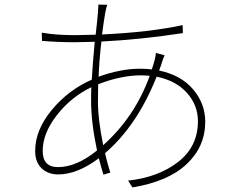

<svg xmlns="http://www.w3.org/2000/svg" viewBox="-20 -793 1040 841"><path d="M432 -157Q570 -280 636 -461Q612 -463 598 -463Q511 -463 410 -424Q410 -412 409.5 -386Q409 -360 409 -348Q409 -270 432 -157ZM234 -61Q315 -61 405 -134Q379 -257 379 -351Q379 -391 380 -411Q291 -368 229 -288.5Q167 -209 167 -132Q167 -61 234 -61ZM663 -561 701 -551Q699 -546 695.5 -537.5Q692 -529 691 -525Q689 -519 684.5 -505Q680 -491 677 -484Q773 -464 826 -401.5Q879 -339 879 -260Q879 -151 798 -74.5Q717 2 560 28L541 -2Q673 -16 760 -83.5Q847 -151 847 -262Q847 -332 799 -386Q751 -440 666 -457Q581 -243 440 -122Q449 -83 463 -37L433 -28Q421 -67 413 -100Q319 -29 235 -29Q190 -29 162 -56Q134 -83 134 -132Q134 -223 206.5 -311Q279 -399 382 -444Q386 -515 395 -610Q335 -608 308 -608Q234 -608 164 -614L163 -650Q225 -639 307 -639Q335 -639 399 -641Q401 -656 404.5 -690.5Q408 -725 409 -738Q411 -768 411 -773L450 -772Q446 -764 441 -737Q434 -697 427 -642Q637 -652 780 -683L781 -648Q599 -620 424 -611Q414 -520 412 -457Q509 -492 593 -492Q621 -492 645 -489Q651 -506 658 -532Q662 -549 663 -561Z"/></svg>

Font: Noto Sans Korean Thin
Style: Regular
Weight: 250
Designer: Ryoko NISHIZUKA  (kana & ideographs); Paul D. Hunt (Latin, Greek & Cyrillic); Wenlong ZHANG  (bopomofo); Sandoll Communi
Foundry: Adobe Systems Incorporated
Version: Version 1.0001;PS 1;hotconv 1.0.78;makeotf.lib2.5.61930